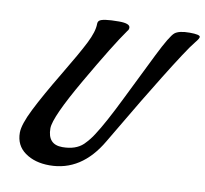

<svg xmlns="http://www.w3.org/2000/svg" viewBox="-82 -809 985 923"><g transform="rotate(10 411.0 -347.5)"><path d="M217 25Q145 25 97.5 -9Q50 -43 50 -105Q50 -145 89.5 -223.5Q129 -302 197.5 -416Q266 -530 295.5 -588.5Q325 -647 325 -684Q325 -694 331 -700Q345 -714 427 -714Q481 -714 481 -693Q481 -683 474 -676Q419 -599 305 -402Q191 -205 191 -151Q191 -72 263 -72Q328 -72 364 -106Q391 -133 409 -162Q449 -223 513 -353.5Q577 -484 627.5 -585.5Q678 -687 698.5 -703.5Q719 -720 770.5 -720Q822 -720 822 -708Q822 -700 804.5 -679Q787 -658 753 -606Q719 -554 674.5 -482Q630 -410 597 -355Q564 -300 519.5 -224.5Q475 -149 467 -136Q373 25 217 25Z"/></g></svg>

Font: Condiment
Style: Regular
Weight: 400
Designer: Angel Koziupa, Alejandro Paul
Foundry: Angel Koziupa, Alejandro Paul
Version: Version 1.001